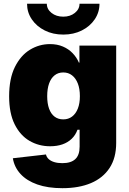

<svg xmlns="http://www.w3.org/2000/svg" viewBox="-20 -780 683 1015"><path d="M310.1 214.8Q232.9 214.8 177 195.1Q121.1 175.3 88.4 139.6Q55.7 104 47.9 56.6L223.1 36.6Q226.1 50.8 237.3 61Q248.5 71.3 266.8 76.9Q285.2 82.5 309.6 82.5Q355.5 82.5 378.2 61Q400.9 39.6 400.9 -4.4V-94.2H389.6Q379.4 -65.9 359.1 -46.4Q338.9 -26.9 310.1 -16.8Q281.2 -6.8 245.1 -6.8Q185.1 -6.8 136 -35.4Q86.9 -64 57.6 -122.6Q28.3 -181.2 28.3 -270.5Q28.3 -364.7 58.8 -426Q89.4 -487.3 138.4 -517.1Q187.5 -546.9 244.1 -546.9Q282.7 -546.9 312.7 -533.9Q342.8 -521 364 -498.8Q385.3 -476.6 397 -449.2H399.9V-539.1H594.2V-24.4Q594.2 54.7 559.3 107.9Q524.4 161.1 460.7 188Q397 214.8 310.1 214.8ZM314.5 -148.9Q341.3 -148.9 360.8 -163.6Q380.4 -178.2 391.4 -205.8Q402.3 -233.4 402.3 -271.5Q402.3 -310.5 391.4 -338.6Q380.4 -366.7 360.8 -381.8Q341.3 -397 314.5 -397Q287.6 -397 268.6 -381.8Q249.5 -366.7 239.5 -338.6Q229.5 -310.5 229.5 -271.5Q229.5 -232.9 239.5 -205.3Q249.5 -177.7 268.6 -163.3Q287.6 -148.9 314.5 -148.9ZM314.5 -597.2Q259.8 -597.2 216.6 -618.9Q173.3 -640.6 148.2 -677.7Q123 -714.8 123 -760.3H227.5Q227.5 -731.4 252.4 -711.7Q277.3 -691.9 314.5 -691.9Q351.1 -691.9 375.7 -711.7Q400.4 -731.4 400.4 -760.3H505.9Q505.9 -714.8 480.7 -677.7Q455.6 -640.6 412.4 -618.9Q369.1 -597.2 314.5 -597.2Z"/></svg>

Font: Inter 18pt Black
Style: Regular
Weight: 900
Designer: Rasmus Andersson
Foundry: rsms
Version: Version 4.001;git-66647c0bb